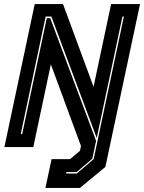

<svg xmlns="http://www.w3.org/2000/svg" viewBox="-20 -720 706 940"><path d="M202.5 200 232.5 59H323L371.5 18.5L376.5 -5L229 -405L143 0H1.5L150 -700H288.5L438 -295L524 -700H665.5L496 97L371.5 200ZM303.5 129.5H356L438.5 59L586.5 -639H579.5L453.5 -44.5L231.5 -639H203.5L81.5 -63.5H88.5L209 -631H226L450.5 -30.5L432 57L355 122.5H305Z"/></svg>

Font: Tourney ExtraBold
Style: Italic
Weight: 800
Italic angle: -12°
Version: Version 1.015